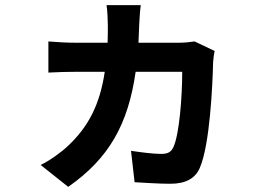

<svg xmlns="http://www.w3.org/2000/svg" viewBox="-20 -650 1040 746"><path d="M527 -630H394C397 -612 399 -572 399 -553C399 -529 399 -506 398 -484H273C242 -484 202 -486 168 -489V-368C202 -370 246 -371 274 -371H387C368 -243 323 -157 244 -83C220 -60 175 -27 138 -9L245 76C403 -34 478 -167 507 -371H688C688 -275 677 -129 654 -79C645 -60 634 -52 606 -52C576 -52 529 -58 489 -64L503 58C542 60 596 64 642 64C703 64 739 42 756 3C796 -88 806 -323 808 -409C809 -419 811 -439 814 -452L736 -489C717 -486 696 -484 675 -484H518C519 -507 520 -531 521 -556C522 -576 524 -611 527 -630Z"/></svg>

Font: Noto Sans HK
Style: Bold
Weight: 700
Designer: Ryoko NISHIZUKA 西塚涼子 (kana, bopomofo & ideographs); Paul D. Hunt (Latin, Greek & Cyrillic); Sandoll Communications 산돌커뮤니
Foundry: Adobe
Version: Version 2.002;hotconv 1.0.116;makeotfexe 2.5.65601